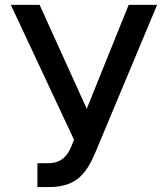

<svg xmlns="http://www.w3.org/2000/svg" viewBox="-20 -747 680 777"><path d="M131.4 9.9H181.1C294.7 9.9 332.4 -53.6 364.3 -126.1L615.8 -727.3H500.7L331 -306.8L140.3 -727.3H23.8L279.5 -181.5L269.2 -155.5C253.6 -117.5 229.4 -86.6 175.1 -86.6H131.4Z"/></svg>

Font: Margiela Sans Medium
Style: Regular
Weight: 500
Designer: Stefan Endress, Andreas Faust
Version: Version 1.100;FEAKit 1.0